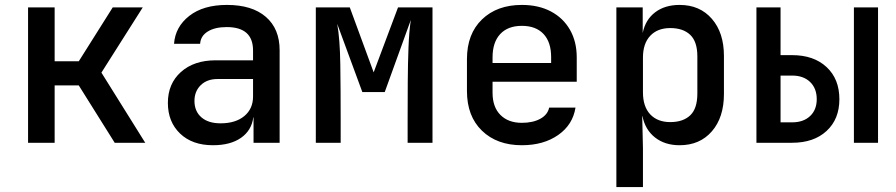

<svg xmlns="http://www.w3.org/2000/svg" viewBox="-20 -580 3640 780"><path d="M94 0V-550H202V-331H300L438 -550H560L392 -285L570 0H446L300 -233H202V0Z M845 10Q761 10 711.5 -37.5Q662 -85 662 -162Q662 -240 715 -287.5Q768 -335 856 -335H1008V-375Q1008 -470 901 -470Q853 -470 824 -452Q795 -434 793 -402H687Q692 -471 749 -515.5Q806 -560 902 -560Q1004 -560 1060 -511.5Q1116 -463 1116 -376V0H1010V-103H1009Q1002 -50 959 -20Q916 10 845 10ZM876 -79Q937 -79 972.5 -108.5Q1008 -138 1008 -188V-259H864Q821 -259 795.5 -234Q770 -209 770 -170Q770 -128 798 -103.5Q826 -79 876 -79Z M1263 0V-550H1401L1498 -286L1597 -550H1737V0H1636V-90Q1636 -169 1636.5 -245.5Q1637 -322 1639.5 -387.5Q1642 -453 1649 -499L1543 -206H1452L1350 -483Q1361 -421 1362.5 -318.5Q1364 -216 1364 -90V0Z M2100 10Q1999 10 1938 -49Q1877 -108 1877 -210V-340Q1877 -442 1938 -501Q1999 -560 2100 -560Q2168 -560 2218 -533.5Q2268 -507 2295.5 -459Q2323 -411 2323 -347V-248H1981V-203Q1981 -145 2013 -113Q2045 -81 2100 -81Q2145 -81 2175 -97.5Q2205 -114 2211 -143H2318Q2307 -73 2247.5 -31.5Q2188 10 2100 10ZM1981 -347V-324H2219V-348Q2219 -409 2188 -442Q2157 -475 2100 -475Q2043 -475 2012 -441.5Q1981 -408 1981 -347Z M2484 180V-550H2591V-446Q2602 -500 2641.5 -530Q2681 -560 2741 -560Q2823 -560 2872 -503.5Q2921 -447 2921 -353V-198Q2921 -103 2872 -46.5Q2823 10 2741 10Q2681 10 2641 -21.5Q2601 -53 2590 -108H2589L2592 23V180ZM2703 -84Q2755 -84 2784 -111.5Q2813 -139 2813 -200V-351Q2813 -411 2784 -438.5Q2755 -466 2703 -466Q2651 -466 2621.5 -434.5Q2592 -403 2592 -346V-205Q2592 -147 2621.5 -115.5Q2651 -84 2703 -84Z M3053 0V-550H3151V-356H3198Q3286 -356 3338 -307.5Q3390 -259 3390 -177Q3390 -96 3338 -48Q3286 0 3198 0ZM3449 0V-550H3547V0ZM3151 -83H3198Q3244 -83 3271 -108.5Q3298 -134 3298 -177Q3298 -221 3271 -247Q3244 -273 3198 -273H3151Z"/></svg>

Font: JetBrains Mono NL SemiBold
Style: Regular
Weight: 600
Designer: Philipp Nurullin, Konstantin Bulenkov
Foundry: JetBrains
Version: Version 2.304; ttfautohint (v1.8.4.7-5d5b)